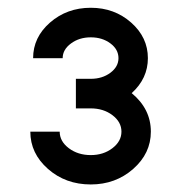

<svg xmlns="http://www.w3.org/2000/svg" viewBox="-20 -723 474 504"><path d="M59.6 -377.4H136.7Q136.7 -352.1 160.6 -334Q184.6 -315.9 218.3 -315.9Q251.5 -315.9 275.1 -334Q298.8 -352.1 298.8 -377.4Q298.8 -402.8 275.1 -420.7Q251.5 -438.5 218.3 -438.5H179.2V-516.1H218.3Q248.5 -516.1 269.8 -532Q291 -547.9 291 -570.3Q291 -593.3 269.8 -609.1Q248.5 -625 218.3 -625Q188 -625 166.3 -608.9Q144.5 -592.8 144.5 -570.3H66.9Q66.9 -625 111.3 -663.8Q155.8 -702.6 218.3 -702.6Q280.3 -702.6 324.2 -663.8Q368.2 -625 368.2 -570.3Q368.2 -517.1 325.7 -478.5Q376 -437 376 -377.4Q376 -320.3 329.6 -279.5Q283.2 -238.8 218.3 -238.8Q152.3 -238.8 106 -279.5Q59.6 -320.3 59.6 -377.4Z"/></svg>

Font: Basically A Sans Serif Medium
Style: Regular
Weight: 500
Designer: Hyung-Suk Kim
Foundry: Mental Design
Version: 1.000